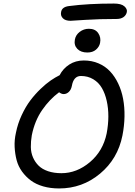

<svg xmlns="http://www.w3.org/2000/svg" viewBox="-20 -1082 762 1082"><path d="M377.9 -964.8Q348.1 -964.8 334.2 -979.2Q320.3 -993.7 324.2 -1013.2Q328.1 -1043 369.1 -1047.9Q476.6 -1062 622.1 -1062Q663.1 -1062 680.7 -1046.6Q698.2 -1031.2 694.8 -1014.2Q690.9 -996.1 676 -985.6Q661.1 -975.1 637.2 -975.1Q540 -975.1 460 -970Q379.9 -964.8 377.9 -964.8ZM472.2 -786.1Q435.5 -786.1 415.8 -806.6Q396 -827.1 401.9 -858.9Q406.7 -885.3 429.4 -902.6Q452.1 -919.9 481 -919.9Q516.6 -919.9 533.4 -895.5Q550.3 -871.1 543.9 -839.8Q539.6 -818.4 521 -802.2Q502.4 -786.1 472.2 -786.1ZM313 -20Q264.2 -20 223.4 -31.7Q182.6 -43.5 154.1 -64.7Q125.5 -85.9 104.2 -115.2Q83 -144.5 73.7 -179.4Q64.5 -214.4 62.5 -253.7Q60.5 -293 69.8 -334Q80.1 -385.7 102.3 -433.3Q124.5 -481 150.9 -515.9Q177.2 -550.8 208.3 -580.6Q239.3 -610.4 265.6 -628.4Q292 -646.5 315.9 -658.2Q335 -695.3 370.4 -718.3Q405.8 -741.2 452.1 -741.2Q497.1 -741.2 534.9 -725.1Q572.8 -709 599.9 -680.2Q627 -651.4 646 -611.6Q665 -571.8 673.8 -524.9Q682.6 -478 681.6 -425.3Q680.7 -372.6 669.9 -317.9Q643.6 -186.5 543.7 -103.3Q443.8 -20 313 -20ZM159.2 -319.8Q153.3 -285.2 153.8 -253.4Q154.3 -221.7 166 -194.8Q177.7 -168 197.8 -148.2Q217.8 -128.4 250.7 -117.2Q283.7 -106 326.2 -106Q412.6 -106 486.6 -168.2Q560.5 -230.5 581.1 -330.1Q590.3 -378.4 590.6 -425Q590.8 -471.7 581.5 -513.2Q572.3 -554.7 554.2 -585.9Q536.1 -617.2 505.6 -635.5Q475.1 -653.8 436 -653.8Q394.5 -653.8 384.8 -597.2Q380.4 -575.7 367.4 -563.7Q354.5 -551.8 338.9 -551.8Q326.7 -551.8 313 -562Q259.8 -522.9 217.8 -462.4Q175.8 -401.9 159.2 -319.8Z"/></svg>

Font: Shantell Sans Bouncy
Style: Italic
Weight: 400
Italic angle: -11.31°
Designer: Stephen Nixon, Anya Danilova, Shantell Martin
Foundry: Arrow Type
Version: Version 1.006;[9816181b4]